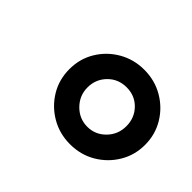

<svg xmlns="http://www.w3.org/2000/svg" viewBox="-78 -822 561 561"><g transform="rotate(45 202.5 -542.0)"><path d="M405.3 -542Q405.3 -499.5 384.3 -464.6Q363.3 -429.7 327.9 -408.9Q292.5 -388.2 248.7 -388.2Q205.6 -388.2 170.2 -408.7Q134.8 -429.2 113.5 -464.1Q92.3 -499 92.3 -542.2Q92.3 -585.4 113.4 -620.1Q134.4 -654.8 170 -675.3Q205.6 -695.8 248.5 -695.8Q292.2 -695.8 327.8 -675Q363.3 -654.3 384.3 -619.4Q405.3 -584.5 405.3 -542ZM328.1 -542Q328.1 -576.2 305.4 -599.6Q282.7 -623 248.3 -623Q213.9 -623 190.7 -599.4Q167.5 -575.7 167.5 -542Q167.5 -508.3 191.4 -484.1Q215.3 -460 248.5 -460Q281.2 -460 304.7 -483.9Q328.1 -507.8 328.1 -542Z"/></g></svg>

Font: Arimo
Style: Italic
Weight: 400
Italic angle: -12°
Designer: Steve Matteson
Foundry: Monotype Imaging Inc.
Version: Version 1.33